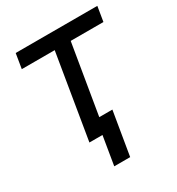

<svg xmlns="http://www.w3.org/2000/svg" viewBox="-168 -647 836 908"><g transform="rotate(-30 250.0 -192.5)"><path d="M144.5 0 220.7 -460.4H41L54.2 -541H500L486.8 -460.4H308.1L231.4 0ZM189.9 156.2 215.8 0H179.2L192.4 -80.6H316.4L276.9 156.2Z"/></g></svg>

Font: Inter 17pt
Style: Italic
Weight: 400
Italic angle: -9.3988°
Version: Version 4.001;git-66647c0bb